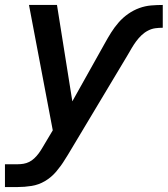

<svg xmlns="http://www.w3.org/2000/svg" viewBox="-21 -540 677 775"><path d="M-1 215V123H50Q62 123 74 121Q86 119 97 113.5Q108 108 117.5 99Q127 90 134.5 80Q142 70 148.5 59Q155 48 161 38L192 -14L96 -520H209L271 -131L402 -365Q414 -387 427.5 -408.5Q441 -430 458 -449.5Q475 -469 496.5 -484Q518 -499 541.5 -507.5Q565 -516 589 -518Q613 -520 636 -520V-428Q621 -428 606 -426Q591 -424 576.5 -416.5Q562 -409 550 -397.5Q538 -386 528.5 -373Q519 -360 511 -346.5Q503 -333 495 -319L253 85Q250 90 247 94.5Q244 99 241 104Q226 129 206 152.5Q186 176 160.5 191Q135 206 106.5 210.5Q78 215 50 215Z"/></svg>

Font: Iosevka SS04 Semibold Extended
Style: Italic
Weight: 600
Width: 7
Italic angle: -9°
Monospace: yes
Designer: Belleve Invis
Foundry: Belleve Invis
Version: Version 19.0.0; ttfautohint (v1.8.4)